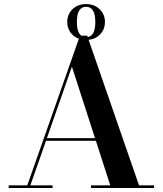

<svg xmlns="http://www.w3.org/2000/svg" viewBox="-20 -944 817 964"><path d="M23.5 -13.5H117L376 -749.5Q349 -759.5 333.2 -782Q317.5 -804.5 317.5 -833.5Q317.5 -872 344 -897.8Q370.5 -923.5 412 -923.5Q453.5 -923.5 480.2 -897.8Q507 -872 507 -833.5Q507 -798 484.2 -773Q461.5 -748 425 -744L678 -13.5H753.5V0H437V-13.5H533.5L461.5 -237H211L132.5 -13.5H244V0H23.5ZM366 -833.5Q366 -781.5 388 -765H418L420.5 -758Q458.5 -764 458.5 -833.5Q458.5 -910 412 -910Q366 -910 366 -833.5ZM341 -609.5 215.5 -250.5H457Z"/></svg>

Font: Bodoni* 16pt Medium
Style: Regular
Weight: 500
Version: Version 2.3